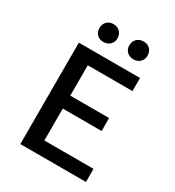

<svg xmlns="http://www.w3.org/2000/svg" viewBox="-200 -962 983 1079"><g transform="rotate(30 291.5 -423.0)"><path d="M159 -787Q159 -813 175 -829.5Q191 -846 217 -846Q243 -846 259.5 -829.5Q276 -813 276 -787Q276 -762 259.5 -746Q243 -730 217 -730Q191 -730 175 -746Q159 -762 159 -787ZM413 -730Q386 -730 369.5 -746Q353 -762 353 -787Q353 -813 369.5 -829.5Q386 -846 413 -846Q439 -846 455 -829.5Q471 -813 471 -787Q471 -762 454.5 -746Q438 -730 413 -730ZM207 -85H526V0H100V-658H497V-573H207V-376H459V-292H207Z"/></g></svg>

Font: EauTest Semibold
Style: Regular
Weight: 600
Designer: Christian Thalmann (Catharsis Fonts)
Version: Version 0.001;PS 000.001;hotconv 1.0.88;makeotf.lib2.5.64775